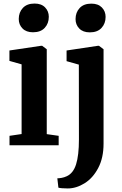

<svg xmlns="http://www.w3.org/2000/svg" viewBox="-20 -817 688 1080"><path d="M33.5 -53 101.5 -63V-455L33 -474.5V-533L211.5 -559.5H217L243 -540V-62.5L310 -53V0H33.5ZM165 -635.5Q127.5 -635.5 106.5 -657Q85.5 -678.5 85.5 -710Q85.5 -747.5 108.5 -772.2Q131.5 -797 174 -797H175Q212.5 -797 233.5 -775.5Q254.5 -754 254.5 -722.5Q254.5 -685 231.5 -660.2Q208.5 -635.5 166 -635.5ZM354.5 -473V-533L531.5 -559.5H536.5L562.5 -540V-9Q562.5 71.5 532.2 128.5Q502 185.5 455.2 214.2Q408.5 243 361 243Q346 243 329.8 241.8Q313.5 240.5 308.5 238.5L302.5 186Q312.5 186 326.8 183.5Q341 181 355 174.5Q392 158 408 107.2Q424 56.5 424 -32.5L423.5 -453.5ZM484.5 -635Q447 -635 426 -656.5Q405 -678 405 -709.5Q405 -747 428 -771.8Q451 -796.5 493.5 -796.5H494.5Q532 -796.5 553 -775Q574 -753.5 574 -722Q574 -684.5 551 -659.8Q528 -635 485.5 -635Z"/></svg>

Font: Merriweather Text
Style: Bold
Weight: 700
Designer: Eben Sorkin
Foundry: Eben Sorkin
Version: Version 2.100